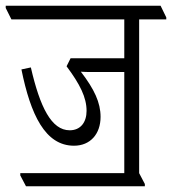

<svg xmlns="http://www.w3.org/2000/svg" viewBox="-48 -643 602 672"><path d="M43 9H459V1L439 -37V-575H534V-582L514 -623H-28V-615L-8 -575H387V-439H199L185 -411C232 -348 255 -302 255 -255C255 -215 234 -187 196 -187C132 -187 92 -268 60 -407L27 -400C59 -242 110 -133 211 -133C268 -133 304 -174 304 -234C304 -284 282 -331 235 -392C246 -391 260 -391 274 -391H387V-37H23V-29Z"/></svg>

Font: Noto Serif Devanagari ExtraCondensed Light
Style: Regular
Weight: 300
Width: 2
Designer: Universal Thirst, Indian Type Foundry and the Monotype Design Team
Foundry: Monotype Imaging Inc.
Version: Version 2.004